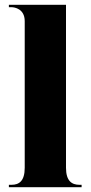

<svg xmlns="http://www.w3.org/2000/svg" viewBox="-20 -780 378 800"><path d="M17 0H320V-10H311C279 -10 255 -26 255 -81V-760H17V-750H28C41 -750 83 -743 83 -692V-81C83 -26 60 -10 28 -10H17Z"/></svg>

Font: Noto Serif Display Condensed Black
Style: Regular
Weight: 900
Width: 3
Designer: Monotype Design Team
Foundry: Monotype Imaging Inc.
Version: Version 2.009